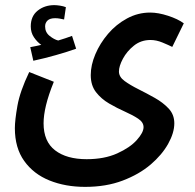

<svg xmlns="http://www.w3.org/2000/svg" viewBox="-20 -499 759 749"><path d="M38 1Q38 -30 48 -86.5Q58 -143 94 -218L190 -180Q169 -128 159.5 -88.5Q150 -49 150 -18Q150 53 195 87.5Q240 122 318 122Q387 122 437 99.5Q487 77 513.5 47.5Q540 18 540 -3Q540 -22 519 -36Q498 -50 467.5 -63.5Q437 -77 406 -95Q375 -113 354.5 -139.5Q334 -166 334 -206Q334 -245 352 -287.5Q370 -330 401.5 -367Q433 -404 475.5 -427Q518 -450 566 -450Q597 -450 635.5 -437.5Q674 -425 697 -408L652 -316Q638 -323 614 -333Q590 -343 567 -343Q530 -343 502.5 -321Q475 -299 459.5 -270Q444 -241 444 -220Q444 -199 466 -183Q488 -167 520 -151Q552 -135 584 -117Q616 -99 638 -75.5Q660 -52 660 -18Q660 19 636 62Q612 105 567.5 143Q523 181 458.5 205.5Q394 230 312 230Q235 230 173 205Q111 180 74.5 129Q38 78 38 1ZM110 -262 98 -315Q125 -320 141 -324Q125 -335 112.5 -353.5Q100 -372 100 -396Q100 -436 127 -457.5Q154 -479 192 -479Q201 -479 214 -477Q227 -475 237 -471L230 -423Q221 -425 212.5 -426.5Q204 -428 195 -428Q175 -428 165.5 -419Q156 -410 156 -396Q156 -373 173.5 -359Q191 -345 207 -341Q237 -350 261 -359L277 -309Q244 -297 198 -284Q152 -271 110 -262Z"/></svg>

Font: Noto Sans Arabic ExtCond SemBd
Style: Regular
Weight: 600
Width: 2
Designer: Monotype Design Team, Nadine Chahine, Nizar Qandah and Khaled Hosny
Foundry: Monotype Imaging Inc.
Version: Version 2.012; ttfautohint (v1.8.4.7-5d5b)